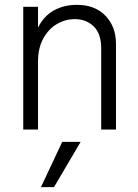

<svg xmlns="http://www.w3.org/2000/svg" viewBox="-20 -535 569 793"><path d="M149 238 237 51H313L203 238ZM76 0V-507H137V0ZM398 0V-335Q398 -396 367 -426Q336 -456 289 -456Q250 -456 215.5 -436Q181 -416 159 -376.5Q137 -337 137 -280H110Q110 -284 110 -287Q110 -290 110 -293Q110 -296 110 -299Q113 -373 137 -421Q161 -469 202.5 -492Q244 -515 298 -515Q372 -515 415.5 -470Q459 -425 459 -354V0Z"/></svg>

Font: Hind Variable Light
Style: Regular
Weight: 300
Designer: Manushi Parikh, Satya Rajpurohit
Foundry: Indian Type Foundry
Version: Version 3.000